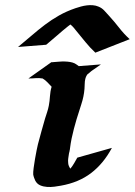

<svg xmlns="http://www.w3.org/2000/svg" viewBox="-20 -736 533 759"><path d="M183.1 -490.2Q185.5 -490.2 188.5 -490.2Q191.4 -490.2 193.8 -490.7Q202.6 -491.2 213.6 -492.2Q224.6 -493.2 235.6 -492.9Q246.6 -492.7 256.8 -491Q267.1 -489.3 275.4 -485.4Q279.8 -482.9 283.7 -480.2Q287.6 -477.5 291.5 -474.6L378.9 -481.4Q372.1 -476.1 364.5 -471.2Q356.9 -466.3 349.6 -460.9Q346.2 -458.5 344 -457Q341.8 -455.6 339.8 -453.9Q337.9 -452.1 335.4 -450Q333 -447.8 328.6 -444.3Q326.2 -443.4 325.2 -441.4L322.8 -438Q320.8 -435.1 319.6 -431.6Q318.4 -428.2 317.4 -424.8Q314.9 -415 314.9 -404.8Q314.9 -394.5 314 -384.8Q311.5 -354 301.5 -324Q291.5 -293.9 282.7 -264.6Q277.3 -246.1 272.2 -227.1Q267.1 -208 263.2 -189Q260.7 -177.2 259.5 -168.9Q258.3 -160.6 256.8 -149.9Q256.3 -147.5 256.1 -144.5Q255.9 -141.6 254.9 -139.2Q254.4 -137.2 254.4 -135.7Q254.4 -134.3 253.4 -132.8Q253.4 -131.8 253.2 -130.9Q252.9 -129.9 252.9 -130.4L252.4 -127.4Q251 -118.7 249.8 -110.1Q248.5 -101.6 249.5 -92.8Q249.5 -86.9 252 -80.6Q254.4 -74.2 258.3 -69.3Q266.6 -79.6 273.4 -91.3Q280.3 -103 285.6 -112.8L422.4 -151.4Q389.2 -89.4 340.3 -52Q291.5 -14.6 220.7 -2Q209.5 0 195.1 2Q180.7 3.9 166 2.9Q151.4 2 138.9 -3.4Q126.5 -8.8 119.6 -21.5Q117.2 -26.9 114.7 -33.4Q112.3 -40 111.3 -46.4Q110.8 -55.2 113 -72.3Q115.2 -89.4 118.4 -107.7Q121.6 -126 124.8 -142.1Q127.9 -158.2 129.9 -165.5Q136.7 -191.9 143.8 -217Q150.9 -242.2 158.2 -267.6Q162.1 -280.3 166.3 -292.7Q170.4 -305.2 172.9 -317.9Q174.8 -327.1 175.8 -336.7Q176.8 -346.2 177.5 -355.7Q178.2 -365.2 179.7 -374.5Q181.2 -383.8 184.1 -393.1Q175.8 -401.9 167.5 -410.6Q159.2 -419.4 148.4 -425.8Q134.3 -428.2 120.6 -427Q106.9 -425.8 92.3 -425.8ZM51.3 -550.3Q79.6 -573.7 105.5 -595.9Q131.3 -618.2 157.7 -638.2Q184.1 -658.2 213.4 -674.8Q242.7 -691.4 278.3 -703.6Q288.6 -707 300 -710.2Q311.5 -713.4 323.5 -714.8Q335.4 -716.3 347.2 -715.3Q358.9 -714.4 369.1 -710Q382.8 -704.6 392.6 -693.8Q402.3 -683.1 412.1 -672.4Q432.6 -649.9 451.2 -626Q469.7 -602.1 492.7 -581.1L356.9 -527.8Q335.9 -547.4 317.9 -569.6Q299.8 -591.8 281.7 -613.8Q276.4 -620.6 270.8 -627.2Q265.1 -633.8 258.3 -639.2L248.5 -631.8Q226.6 -614.3 205.6 -595.7Q184.6 -577.1 162.6 -559.1ZM316.9 -432.1Q316.4 -431.2 316.9 -431.6ZM280.3 -60.1H278.8Z"/></svg>

Font: Autopia Bold Italic
Style: Bold Italic
Weight: 700
Italic angle: -104°
Designer: Antoine Gelgon
Foundry: Antoine Gelgon
Version: V.1.0